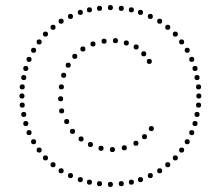

<svg xmlns="http://www.w3.org/2000/svg" viewBox="-20 -733 875 760"><path d="M571 -480Q561 -480 561 -490Q561 -500 571 -500Q581 -500 581 -490Q581 -480 571 -480ZM549 -510Q539 -510 539 -520Q539 -530 549 -530Q559 -530 559 -520Q559 -510 549 -510ZM519 -537Q509 -537 509 -547Q509 -557 519 -557Q529 -557 529 -547Q529 -537 519 -537ZM480 -553Q470 -553 470 -563Q470 -573 480 -573Q490 -573 490 -563Q490 -553 480 -553ZM437 -562Q427 -562 427 -572Q427 -582 437 -582Q447 -582 447 -572Q447 -562 437 -562ZM392 -560Q382 -560 382 -570Q382 -580 392 -580Q402 -580 402 -570Q402 -560 392 -560ZM348 -549Q338 -549 338 -559Q338 -569 348 -569Q358 -569 358 -559Q358 -549 348 -549ZM308 -529Q298 -529 298 -539Q298 -549 308 -549Q318 -549 318 -539Q318 -529 308 -529ZM276 -500Q266 -500 266 -510Q266 -520 276 -520Q286 -520 286 -510Q286 -500 276 -500ZM250 -465Q240 -465 240 -475Q240 -485 250 -485Q260 -485 260 -475Q260 -465 250 -465ZM232 -425Q222 -425 222 -435Q222 -445 232 -445Q242 -445 242 -435Q242 -425 232 -425ZM223 -379Q213 -379 213 -389Q213 -399 223 -399Q233 -399 233 -389Q233 -379 223 -379ZM220 -332Q210 -332 210 -342Q210 -352 220 -352Q230 -352 230 -342Q230 -332 220 -332ZM224 -284Q214 -284 214 -294Q214 -304 224 -304Q234 -304 234 -294Q234 -284 224 -284ZM244 -242Q234 -242 234 -252Q234 -262 244 -262Q254 -262 254 -252Q254 -242 244 -242ZM267 -203Q257 -203 257 -213Q257 -223 267 -223Q277 -223 277 -213Q277 -203 267 -203ZM301 -173Q291 -173 291 -183Q291 -193 301 -193Q311 -193 311 -183Q311 -173 301 -173ZM338 -151Q328 -151 328 -161Q328 -171 338 -171Q348 -171 348 -161Q348 -151 338 -151ZM380 -136Q370 -136 370 -146Q370 -156 380 -156Q390 -156 390 -146Q390 -136 380 -136ZM425 -131Q415 -131 415 -141Q415 -151 425 -151Q435 -151 435 -141Q435 -131 425 -131ZM472 -138Q462 -138 462 -148Q462 -158 472 -158Q482 -158 482 -148Q482 -138 472 -138ZM518 -156Q508 -156 508 -166Q508 -176 518 -176Q528 -176 528 -166Q528 -156 518 -156ZM552 -182Q542 -182 542 -192Q542 -202 552 -202Q562 -202 562 -192Q562 -182 552 -182ZM579 -214Q569 -214 569 -224Q569 -234 579 -234Q589 -234 589 -224Q589 -214 579 -214ZM417 -693Q407 -693 407 -703Q407 -713 417 -713Q427 -713 427 -703Q427 -693 417 -693ZM67 -343Q57 -343 57 -353Q57 -363 67 -363Q77 -363 77 -353Q77 -343 67 -343ZM68 -379Q58 -379 58 -389Q58 -399 68 -399Q78 -399 78 -389Q78 -379 68 -379ZM74 -416Q64 -416 64 -426Q64 -436 74 -436Q84 -436 84 -426Q84 -416 74 -416ZM82 -452Q72 -452 72 -462Q72 -472 82 -472Q92 -472 92 -462Q92 -452 82 -452ZM95 -488Q85 -488 85 -498Q85 -508 95 -508Q105 -508 105 -498Q105 -488 95 -488ZM113 -524Q103 -524 103 -534Q103 -544 113 -544Q123 -544 123 -534Q123 -524 113 -524ZM135 -557Q125 -557 125 -567Q125 -577 135 -577Q145 -577 145 -567Q145 -557 135 -557ZM160 -588Q150 -588 150 -598Q150 -608 160 -608Q170 -608 170 -598Q170 -588 160 -588ZM190 -615Q180 -615 180 -625Q180 -635 190 -635Q200 -635 200 -625Q200 -615 190 -615ZM222 -639Q212 -639 212 -649Q212 -659 222 -659Q232 -659 232 -649Q232 -639 222 -639ZM259 -658Q249 -658 249 -668Q249 -678 259 -678Q269 -678 269 -668Q269 -658 259 -658ZM298 -674Q288 -674 288 -684Q288 -694 298 -694Q308 -694 308 -684Q308 -674 298 -674ZM334 -684Q324 -684 324 -694Q324 -704 334 -704Q344 -704 344 -694Q344 -684 334 -684ZM374 -690Q364 -690 364 -700Q364 -710 374 -710Q384 -710 384 -700Q384 -690 374 -690ZM767 -343Q757 -343 757 -353Q757 -363 767 -363Q777 -363 777 -353Q777 -343 767 -343ZM766 -379Q756 -379 756 -389Q756 -399 766 -399Q776 -399 776 -389Q776 -379 766 -379ZM760 -416Q750 -416 750 -426Q750 -436 760 -436Q770 -436 770 -426Q770 -416 760 -416ZM752 -452Q742 -452 742 -462Q742 -472 752 -472Q762 -472 762 -462Q762 -452 752 -452ZM739 -488Q729 -488 729 -498Q729 -508 739 -508Q749 -508 749 -498Q749 -488 739 -488ZM721 -524Q711 -524 711 -534Q711 -544 721 -544Q731 -544 731 -534Q731 -524 721 -524ZM699 -557Q689 -557 689 -567Q689 -577 699 -577Q709 -577 709 -567Q709 -557 699 -557ZM674 -588Q664 -588 664 -598Q664 -608 674 -608Q684 -608 684 -598Q684 -588 674 -588ZM644 -615Q634 -615 634 -625Q634 -635 644 -635Q654 -635 654 -625Q654 -615 644 -615ZM612 -639Q602 -639 602 -649Q602 -659 612 -659Q622 -659 622 -649Q622 -639 612 -639ZM575 -658Q565 -658 565 -668Q565 -678 575 -678Q585 -678 585 -668Q585 -658 575 -658ZM536 -674Q526 -674 526 -684Q526 -694 536 -694Q546 -694 546 -684Q546 -674 536 -674ZM500 -684Q490 -684 490 -694Q490 -704 500 -704Q510 -704 510 -694Q510 -684 500 -684ZM460 -690Q450 -690 450 -700Q450 -710 460 -710Q470 -710 470 -700Q470 -690 460 -690ZM417 -13Q427 -13 427 -3Q427 7 417 7Q407 7 407 -3Q407 -13 417 -13ZM68 -327Q78 -327 78 -317Q78 -307 68 -307Q58 -307 58 -317Q58 -327 68 -327ZM74 -290Q84 -290 84 -280Q84 -270 74 -270Q64 -270 64 -280Q64 -290 74 -290ZM82 -254Q92 -254 92 -244Q92 -234 82 -234Q72 -234 72 -244Q72 -254 82 -254ZM95 -218Q105 -218 105 -208Q105 -198 95 -198Q85 -198 85 -208Q85 -218 95 -218ZM113 -182Q123 -182 123 -172Q123 -162 113 -162Q103 -162 103 -172Q103 -182 113 -182ZM135 -149Q145 -149 145 -139Q145 -129 135 -129Q125 -129 125 -139Q125 -149 135 -149ZM160 -118Q170 -118 170 -108Q170 -98 160 -98Q150 -98 150 -108Q150 -118 160 -118ZM190 -91Q200 -91 200 -81Q200 -71 190 -71Q180 -71 180 -81Q180 -91 190 -91ZM222 -67Q232 -67 232 -57Q232 -47 222 -47Q212 -47 212 -57Q212 -67 222 -67ZM259 -48Q269 -48 269 -38Q269 -28 259 -28Q249 -28 249 -38Q249 -48 259 -48ZM298 -32Q308 -32 308 -22Q308 -12 298 -12Q288 -12 288 -22Q288 -32 298 -32ZM334 -22Q344 -22 344 -12Q344 -2 334 -2Q324 -2 324 -12Q324 -22 334 -22ZM374 -16Q384 -16 384 -6Q384 4 374 4Q364 4 364 -6Q364 -16 374 -16ZM766 -327Q776 -327 776 -317Q776 -307 766 -307Q756 -307 756 -317Q756 -327 766 -327ZM760 -290Q770 -290 770 -280Q770 -270 760 -270Q750 -270 750 -280Q750 -290 760 -290ZM752 -254Q762 -254 762 -244Q762 -234 752 -234Q742 -234 742 -244Q742 -254 752 -254ZM739 -218Q749 -218 749 -208Q749 -198 739 -198Q729 -198 729 -208Q729 -218 739 -218ZM721 -182Q731 -182 731 -172Q731 -162 721 -162Q711 -162 711 -172Q711 -182 721 -182ZM699 -149Q709 -149 709 -139Q709 -129 699 -129Q689 -129 689 -139Q689 -149 699 -149ZM674 -118Q684 -118 684 -108Q684 -98 674 -98Q664 -98 664 -108Q664 -118 674 -118ZM644 -91Q654 -91 654 -81Q654 -71 644 -71Q634 -71 634 -81Q634 -91 644 -91ZM612 -67Q622 -67 622 -57Q622 -47 612 -47Q602 -47 602 -57Q602 -67 612 -67ZM575 -48Q585 -48 585 -38Q585 -28 575 -28Q565 -28 565 -38Q565 -48 575 -48ZM536 -32Q546 -32 546 -22Q546 -12 536 -12Q526 -12 526 -22Q526 -32 536 -32ZM500 -22Q510 -22 510 -12Q510 -2 500 -2Q490 -2 490 -12Q490 -22 500 -22ZM460 -16Q470 -16 470 -6Q470 4 460 4Q450 4 450 -6Q450 -16 460 -16Z"/></svg>

Font: Raleway Dots 
Style: Regular
Weight: 400
Version: Version 1.000